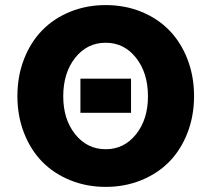

<svg xmlns="http://www.w3.org/2000/svg" viewBox="-20 -731 836 759"><path d="M297.9 -285.2V-419.9H498V-285.2ZM48.8 -351.1Q48.8 -429.7 74.7 -496.6Q100.6 -563.5 146.2 -610.6Q191.9 -657.7 256.8 -684.3Q321.8 -710.9 397.9 -710.9Q474.1 -710.9 539.1 -684.3Q604 -657.7 649.7 -610.6Q695.3 -563.5 721.2 -496.6Q747.1 -429.7 747.1 -351.1Q747.1 -272.9 721.2 -206.1Q695.3 -139.2 649.7 -92.3Q604 -45.4 538.8 -18.8Q473.6 7.8 397.9 7.8Q322.3 7.8 257.1 -18.8Q191.9 -45.4 146.2 -92.3Q100.6 -139.2 74.7 -206.1Q48.8 -272.9 48.8 -351.1ZM397.9 -141.1Q470.7 -141.1 517.8 -200.2Q564.9 -259.3 564.9 -350.1Q564.9 -442.9 517.8 -502.4Q470.7 -562 397.9 -562Q324.2 -562 277.1 -502.4Q230 -442.9 230 -350.1Q230 -259.3 277.3 -200.2Q324.7 -141.1 397.9 -141.1Z"/></svg>

Font: LT Superior Black
Style: Regular
Weight: 900
Designer: Daniel Lyons
Foundry: LyonsType
Version: Version 2.005